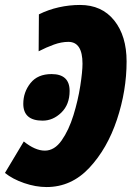

<svg xmlns="http://www.w3.org/2000/svg" viewBox="-45 -745 531 775"><path d="M278 -725Q235 -725 192.5 -715.5Q150 -706 112 -687L111 -538Q142 -554 172.5 -565Q203 -576 231 -576Q288 -576 288 -488Q288 -456 279 -398Q270 -340 251.5 -280Q233 -220 204 -178.5Q175 -137 136 -137Q97 -137 51 -174L-25 -47Q6 -22 52.5 -6Q99 10 143 10Q243 10 315.5 -67.5Q388 -145 427 -262Q466 -379 466 -497Q466 -600 416 -662.5Q366 -725 278 -725ZM127 -258Q169 -258 202.5 -290.5Q236 -323 236 -378Q236 -446 163 -446Q107 -446 78 -409.5Q49 -373 49 -326Q49 -258 127 -258Z"/></svg>

Font: Noto Sans Display Condensed Black
Style: Italic
Weight: 900
Width: 3
Italic angle: -192°
Designer: Monotype Design Team
Foundry: Monotype Imaging Inc.
Version: Version 1.900